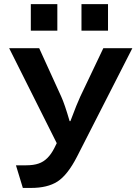

<svg xmlns="http://www.w3.org/2000/svg" viewBox="-20 -801 680 940"><path d="M130.9 -780.8H260.7V-650.9H130.9ZM378.9 -780.8H508.8V-650.9H378.9ZM24.9 -564.9H171.9L279.8 -328.1Q296.4 -292 320.8 -208H324.7Q357.9 -296.4 373 -328.1L485.8 -564.9H627.9L356.9 -33.7Q311 55.7 261.2 87.9Q212.4 119.1 131.8 119.1H91.8L58.1 8.3H107.9Q145 8.3 169.4 -0.5Q215.8 -16.1 246.1 -76.2L257.8 -100.1Z"/></svg>

Font: FORM UDPGothic
Style: Bold
Weight: 700
Foundry: Pronama LLC
Version: Version 1.051